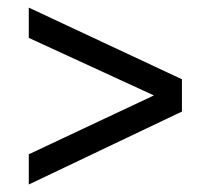

<svg xmlns="http://www.w3.org/2000/svg" viewBox="-20 -583 526 505"><path d="M55.7 -97.7V-177.2L384.8 -332L55.7 -483.4V-563L458.5 -374.5V-289.6Z"/></svg>

Font: Cadman
Style: Regular
Weight: 400
Designer: Paul James MIller
Foundry: High-Logic / Made with FontCreator
Version: Version 2.114;March 28, 2021;FontCreator 13.0.0.2683 64-bit